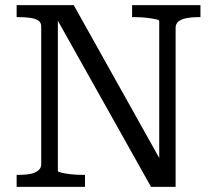

<svg xmlns="http://www.w3.org/2000/svg" viewBox="-20 -730 840 750"><path d="M45 0V-47H56Q81 -47 100 -51Q119 -55 130 -64.5Q141 -74 141 -88V-627Q141 -642 130 -649.5Q119 -657 100 -660Q81 -663 56 -663H45V-710H268L602 -113V-648Q602 -652 588 -655Q574 -658 553 -660.5Q532 -663 510 -663H496V-710H763V-663H751Q727 -663 707.5 -659Q688 -655 677 -646Q666 -637 666 -622V0H570L206 -649V-62Q206 -59 220 -55.5Q234 -52 255.5 -49.5Q277 -47 298 -47H312V0Z"/></svg>

Font: Roboto Serif 20pt
Style: Regular
Weight: 400
Designer: Greg Gazdowicz
Foundry: Commercial Type
Version: Version 1.008